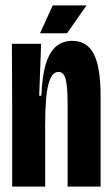

<svg xmlns="http://www.w3.org/2000/svg" viewBox="-20 -690 415 710"><path d="M25 0V-302L24 -528H132L125 -336H133Q136 -412 150.5 -456.5Q165 -501 189.5 -520Q214 -539 247 -539Q302 -539 327 -490Q352 -441 352 -335V0H230V-307Q230 -369 223 -396.5Q216 -424 197 -424Q176 -424 165 -396.5Q154 -369 150.5 -324.5Q147 -280 147 -229V0ZM228 -567H128L175 -670H300Z"/></svg>

Font: Bricolage Grotesque 96pt Condensed SemiBold
Style: Regular
Weight: 600
Width: 3
Designer: Mathieu Triay
Foundry: Atelier Triay
Version: Version 1.001; ttfautohint (v1.8.4.7-5d5b);gftools[0.9.33.de